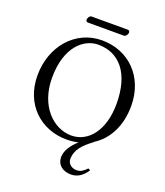

<svg xmlns="http://www.w3.org/2000/svg" viewBox="-173 -892 1044 1217"><g transform="rotate(20 349.0 -284.0)"><path d="M557 142 542 135C520 157 504 171 474 171C438 171 414 145 414 119C414 53 457 11 518 -34L517 -35C608 -91 662 -197 662 -329C662 -527 527 -658 347 -658C168 -658 37 -506 37 -310C37 -113 176 10 348 10C376 10 402 7 427 1C387 37 355 81 355 125C355 180 397 209 451 209C492 209 528 187 557 142ZM334 -624C475 -624 570 -518 570 -310C570 -131 482 -24 368 -24C248 -24 129 -135 129 -327C129 -537 238 -624 334 -624ZM466 -733C479 -733 490 -751 490 -763C490 -769 486 -777 476 -777H231C220 -777 209 -760 209 -748C209 -741 213 -733 222 -733Z"/></g></svg>

Font: Linux Libertine O C
Style: Regular
Weight: 400
Designer: Philipp H. Poll
Foundry: Philipp H. Poll
Version: Version 4.0.3